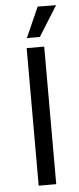

<svg xmlns="http://www.w3.org/2000/svg" viewBox="-57 -852 365 883"><g transform="rotate(-5 125.5 -410.5)"><path d="M90 -681 152 -821 237 -820 150 -681ZM166 0H85V-635H166Z"/></g></svg>

Font: Gemunu Libre
Style: Regular
Weight: 400
Designer: Puspanada Ekanayake, Sola Matas, Pathum Egodawatta, Kosala Senevirathne
Foundry: mooniak
Version: Version 1.100